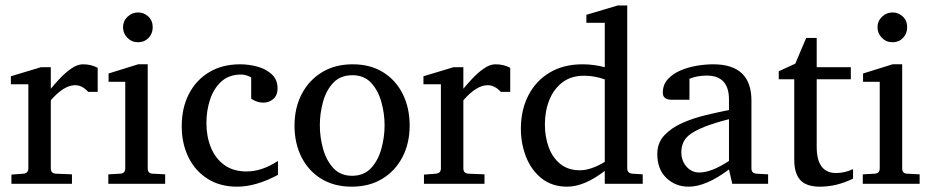

<svg xmlns="http://www.w3.org/2000/svg" viewBox="-20 -703 3471 714"><path d="M343.3 -361.3H308.1Q285.6 -386.2 259.3 -386.2Q217.8 -386.2 168.9 -330.1V-77.1Q168.9 -58.1 188 -57.1L247.6 -54.7V-19.5H22.5V-53.7L66.9 -57.1Q85.4 -58.6 85.4 -77.1V-389.6H20.5V-419.4L132.3 -453.1H168.9V-373Q182.1 -389.2 202.1 -410.6Q222.2 -432.1 244.9 -448Q267.6 -463.9 288.1 -463.9Q319.3 -463.9 343.3 -450.7Z M547.9 -601.6Q547.9 -578.1 532.5 -562Q517.1 -545.9 493.7 -545.9Q469.7 -545.9 453.6 -562.5Q437.5 -579.1 437.5 -601.6Q437.5 -624.5 454.1 -640.6Q470.7 -656.7 493.7 -656.7Q515.1 -656.7 531.5 -641.6Q547.9 -626.5 547.9 -601.6ZM594.2 -19.5H382.8V-54.7L426.8 -57.1Q445.8 -58.1 445.8 -77.1V-398.9H383.8V-429.7L493.7 -463.9H529.3V-77.1Q529.3 -57.6 547.9 -57.1L594.2 -54.7Z M1013.7 -52.7Q931.6 -8.8 861.8 -8.8Q798.3 -8.8 752 -38.1Q705.6 -67.4 680.7 -118.4Q655.8 -169.4 655.8 -233.4Q655.8 -301.8 682.6 -353.8Q709.5 -405.8 758.3 -434.8Q807.1 -463.9 872.6 -463.9Q905.8 -463.9 937.7 -455.1Q969.7 -446.3 991 -426.5Q1012.2 -406.7 1012.2 -373.5Q1012.2 -349.1 996.6 -335.2Q981 -321.3 959 -321.3Q936 -321.3 914.1 -335.9V-415Q895.5 -425.8 876.5 -425.8Q831.5 -425.8 803 -399.7Q774.4 -373.5 761 -332.3Q747.6 -291 747.6 -245.6Q747.6 -195.8 764.2 -154.8Q780.8 -113.8 814 -89.6Q847.2 -65.4 897 -65.4Q954.1 -65.4 1013.7 -104.5Z M1503.4 -235.8Q1503.4 -170.4 1476.8 -119.1Q1450.2 -67.9 1401.9 -38.3Q1353.5 -8.8 1288.1 -8.8Q1222.7 -8.8 1174.8 -38.1Q1127 -67.4 1101.1 -118.9Q1075.2 -170.4 1075.2 -235.8Q1075.2 -301.3 1101.8 -352.8Q1128.4 -404.3 1177 -434.1Q1225.6 -463.9 1291.5 -463.9Q1357.4 -463.9 1404.8 -434.3Q1452.1 -404.8 1477.8 -353.3Q1503.4 -301.8 1503.4 -235.8ZM1410.2 -236.8Q1410.2 -280.8 1398.2 -323.7Q1386.2 -366.7 1360.1 -395Q1334 -423.3 1290.5 -423.3Q1246.1 -423.3 1219.5 -395.3Q1192.9 -367.2 1181.2 -324.2Q1169.4 -281.2 1169.4 -236.8Q1169.4 -192.9 1181.4 -149.7Q1193.4 -106.4 1219.7 -77.9Q1246.1 -49.3 1289.1 -49.3Q1333.5 -49.3 1359.9 -77.9Q1386.2 -106.4 1398.2 -149.7Q1410.2 -192.9 1410.2 -236.8Z M1877.4 -361.3H1842.3Q1819.8 -386.2 1793.5 -386.2Q1752 -386.2 1703.1 -330.1V-77.1Q1703.1 -58.1 1722.2 -57.1L1781.7 -54.7V-19.5H1556.6V-53.7L1601.1 -57.1Q1619.6 -58.6 1619.6 -77.1V-389.6H1554.7V-419.4L1666.5 -453.1H1703.1V-373Q1716.3 -389.2 1736.3 -410.6Q1756.3 -432.1 1779.1 -448Q1801.8 -463.9 1822.3 -463.9Q1853.5 -463.9 1877.4 -450.7Z M2370.1 -19.5H2229V-67.4Q2152.3 -8.8 2089.8 -8.8Q2033.2 -8.8 1994.6 -39.3Q1956.1 -69.8 1936.5 -119.1Q1917 -168.5 1917 -224.6Q1917 -293.5 1944.6 -347.7Q1972.2 -401.9 2023.7 -432.9Q2075.2 -463.9 2146.5 -463.9Q2187.5 -463.9 2229 -453.1V-618.2H2160.6V-647.9L2276.9 -682.6H2312.5V-77.1Q2312.5 -58.6 2331.5 -57.1L2370.1 -54.7ZM2229 -101.1V-407.7Q2190.9 -421.4 2152.3 -421.4Q2104 -421.4 2071.5 -396.7Q2039.1 -372.1 2022.7 -330.8Q2006.3 -289.6 2006.3 -240.2Q2006.3 -194.3 2020.5 -155.5Q2034.7 -116.7 2063.7 -93.3Q2092.8 -69.8 2136.2 -69.8Q2177.7 -69.8 2229 -101.1Z M2836.4 -19.5H2703.1L2690.9 -72.8Q2605.5 -8.8 2541 -8.8Q2492.2 -8.8 2458.3 -41Q2424.3 -73.2 2424.3 -130.4Q2424.3 -171.9 2450.7 -200Q2477.1 -228 2518.3 -246.1Q2559.6 -264.2 2605.7 -275.1Q2651.9 -286.1 2690.9 -293.9V-333Q2690.9 -421.9 2607.9 -421.9Q2573.2 -421.9 2543.9 -410.2V-332H2478.5Q2444.8 -332 2444.8 -357.9Q2444.8 -387.2 2462.6 -407.5Q2480.5 -427.7 2508.8 -440.2Q2537.1 -452.6 2569.8 -458.3Q2602.5 -463.9 2632.3 -463.9Q2774.4 -463.9 2774.4 -329.1V-77.1Q2774.4 -58.1 2793.5 -57.1L2836.4 -54.7ZM2690.9 -104.5V-259.8Q2580.6 -231.9 2541.5 -199.7Q2513.7 -176.3 2513.7 -136.2Q2513.7 -106.9 2531.2 -85.4Q2550.8 -61.5 2580.6 -61.5Q2625.5 -61.5 2690.9 -104.5Z M3152.3 -38.6Q3090.8 -8.8 3029.8 -8.8Q2978.5 -8.8 2956.1 -33.4Q2933.6 -58.1 2933.6 -109.4V-408.2H2876V-438L2937.5 -466.3L2978 -562H3017.1V-453.1H3144V-408.2H3017.1V-157.2Q3017.1 -59.6 3089.4 -59.6Q3121.6 -59.6 3152.3 -74.2Z M3353.5 -601.6Q3353.5 -578.1 3338.1 -562Q3322.8 -545.9 3299.3 -545.9Q3275.4 -545.9 3259.3 -562.5Q3243.2 -579.1 3243.2 -601.6Q3243.2 -624.5 3259.8 -640.6Q3276.4 -656.7 3299.3 -656.7Q3320.8 -656.7 3337.2 -641.6Q3353.5 -626.5 3353.5 -601.6ZM3399.9 -19.5H3188.5V-54.7L3232.4 -57.1Q3251.5 -58.1 3251.5 -77.1V-398.9H3189.5V-429.7L3299.3 -463.9H3335V-77.1Q3335 -57.6 3353.5 -57.1L3399.9 -54.7Z"/></svg>

Font: Annapurna SIL
Style: Regular
Weight: 400
Designer: Peter Martin, Annie Olsen
Foundry: SIL International
Version: Version 2.000